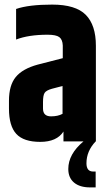

<svg xmlns="http://www.w3.org/2000/svg" viewBox="-20 -615 477 835"><path d="M50 -576Q105 -595 207 -595Q309 -595 353 -550.5Q397 -506 397 -416V0H396Q356 42 356 95Q356 131 385 131H396V200H372Q327 200 302 179Q277 158 277 120Q277 55 343 0H256V-43Q227 2 155 2Q83 2 51 -32.5Q19 -67 19 -143V-177Q19 -244 48.5 -280Q78 -316 144 -334L253 -362V-417Q252 -443 238 -453.5Q224 -464 187 -464Q104 -464 50 -443ZM167 -171V-143Q167 -109 202 -109Q232 -109 252 -120V-241L206 -229Q181 -222 174 -211Q167 -200 167 -171Z"/></svg>

Font: Khand
Style: Bold
Weight: 700
Designer: Devanagari: Sanchit Sawaria, Jyotish Sonowal; Latin: Satya Rajpurohit
Foundry: Indian Type Foundry
Version: Version 1.101;PS 1.0;hotconv 1.0.78;makeotf.lib2.5.61930; tt